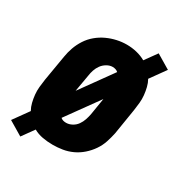

<svg xmlns="http://www.w3.org/2000/svg" viewBox="-158 -690 808 851"><g transform="rotate(30 246.0 -265.0)"><path d="M64 48 -8 5 48 -73Q39 -89 34.5 -107.5Q30 -126 28 -145.5Q26 -165 28 -185Q30 -205 33 -225L55 -355Q59 -380 67.5 -404Q76 -428 90.5 -450.5Q105 -473 126 -490.5Q147 -508 171 -519Q195 -530 220 -535.5Q245 -541 270 -541Q296 -541 321 -535Q346 -529 367 -517L411 -578L483 -535L427 -457Q436 -441 440.5 -422.5Q445 -404 447 -384.5Q449 -365 447 -345Q445 -325 442 -305L421 -175Q416 -151 408 -126.5Q400 -102 385 -80Q370 -58 349.5 -40Q329 -22 305 -11Q281 0 256 4Q231 8 206 8Q180 8 154.5 3.5Q129 -1 108 -13ZM175 -250 293 -414Q288 -419 280.5 -421.5Q273 -424 265 -424Q250 -424 235.5 -415.5Q221 -407 211.5 -394Q202 -381 197 -366Q192 -351 190 -336ZM209 -106Q224 -106 239 -114Q254 -122 263.5 -135.5Q273 -149 278 -164Q283 -179 286 -194L300 -280L181 -115Q187 -110 194 -108Q201 -106 209 -106Z"/></g></svg>

Font: Iosevka Slab Heavy Oblique
Style: Regular
Weight: 900
Italic angle: -9°
Monospace: yes
Designer: Belleve Invis
Foundry: Belleve Invis
Version: Version 11.1.1; ttfautohint (v1.8.3)